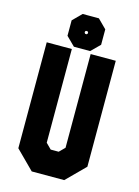

<svg xmlns="http://www.w3.org/2000/svg" viewBox="-133 -972 754 1045"><g transform="rotate(15 244.5 -450.0)"><path d="M153 0 50 -103V-700H191.5V-172L222 -141.5H267L297.5 -172V-700H439V-103L336 0ZM199 -715 150 -763.5V-850.5L199 -899.5H290.5L339.5 -850.5V-763.5L290.5 -715ZM240.5 -798.5H249L253.5 -803.5V-811L249 -815.5H240.5L236 -811V-803.5Z"/></g></svg>

Font: Tourney Condensed Black
Style: Regular
Weight: 900
Width: 3
Designer: Tyler Finck
Foundry: Etcetera Type Co
Version: Version 1.010; ttfautohint (v1.8.3)